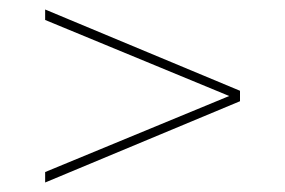

<svg xmlns="http://www.w3.org/2000/svg" viewBox="-20 -552 600 404"><path d="M75 -168V-190L472 -354V-346L75 -510V-532L485 -361V-339Z"/></svg>

Font: Montserrat Thin Thin
Style: Regular
Weight: 250
Version: Version 9.000